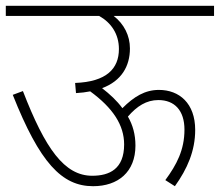

<svg xmlns="http://www.w3.org/2000/svg" viewBox="-20 -642 758 662"><path d="M0 -622V-587H322C363 -564 390 -525 390 -473C390 -405 347 -360 239 -356L242 -321C260 -322 276 -324 291 -327C369 -270 408 -211 408 -144C408 -59 357 -36 298 -36C202 -36 136 -129 59 -328L24 -315C117 -81 193 0 301 0C387 0 447 -49 447 -140C447 -178 438 -211 421 -240C452 -276 485 -297 526 -297C582 -297 616 -261 616 -195C616 -125 589 -74 550 -21L583 0C626 -60 653 -122 653 -194C653 -286 598 -332 528 -332C480 -332 442 -309 402 -269C383 -295 359 -317 332 -338C399 -363 428 -414 428 -475C428 -519 408 -559 372 -587H718V-622Z"/></svg>

Font: Noto Sans ExtraLight
Style: Italic
Weight: 200
Italic angle: -12°
Designer: Monotype Design Team
Foundry: Monotype Imaging Inc.
Version: Version 2.013